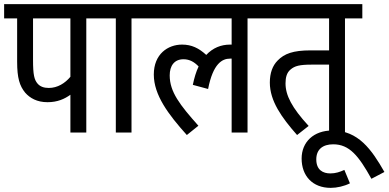

<svg xmlns="http://www.w3.org/2000/svg" viewBox="-20 -642 1882 930"><path d="M398 -553H482V-622H0V-553H63V-343C63 -264 75 -226 102 -193C125 -167 159 -147 210 -147C259 -147 293 -163 321 -183V0H398ZM321 -553V-270C295 -239 259 -216 216 -216C192 -216 174 -223 162 -237C146 -256 140 -279 140 -352V-553Z M617 -553H701V-622H469V-553H541V0H617Z M689 -553H1102V-426C1100 -426 1097 -426 1095 -426C1050 -426 1011 -410 979 -376C943 -409 908 -426 862 -426C793 -426 725 -380 725 -281C725 -182 795 -88 885 12L941 -33C851 -134 802 -197 802 -277C802 -323 824 -355 869 -355C899 -355 922 -341 942 -320C930 -295 921 -265 914 -231L988 -211C1012 -335 1057 -358 1094 -358C1097 -358 1099 -358 1102 -358V0H1179V-553H1263V-622H689Z M1651 -553H1735V-622H1250V-553H1574V-398H1484C1400 -398 1357 -382 1325 -349C1300 -324 1287 -288 1287 -242C1287 -153 1344 -73 1419 12L1475 -32C1393 -121 1363 -181 1363 -238C1363 -267 1369 -290 1387 -305C1408 -323 1431 -329 1492 -329H1574V0H1651Z M1675 246 1648 181C1626 191 1606 198 1580 198C1545 198 1512 182 1512 130C1512 82 1543 57 1594 57C1672 57 1717 112 1779 224L1842 191C1780 82 1715 -10 1590 -10C1499 -10 1441 46 1441 126C1441 209 1493 268 1582 268C1612 268 1647 260 1675 246Z"/></svg>

Font: Noto Sans Condensed
Style: Italic
Weight: 400
Width: 3
Italic angle: -12°
Designer: Monotype Design Team
Foundry: Monotype Imaging Inc.
Version: Version 2.013